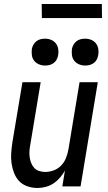

<svg xmlns="http://www.w3.org/2000/svg" viewBox="-20 -930 540 958"><path d="M167 8Q141 8 116.5 -0.5Q92 -9 75.5 -26.5Q59 -44 50 -67.5Q41 -91 37.5 -116Q34 -141 36 -167.5Q38 -194 42 -221L92 -520H183L131 -207Q128 -192 127 -176.5Q126 -161 128 -146Q130 -131 135.5 -117Q141 -103 150.5 -92.5Q160 -82 175 -77Q190 -72 205 -72Q226 -72 247 -79.5Q268 -87 284 -103Q300 -119 308.5 -140Q317 -161 321 -182L377 -520H468L382 0H291L304 -79Q294 -61 279.5 -44Q265 -27 247 -15Q229 -3 208 2.5Q187 8 167 8ZM405 -603Q389 -603 374.5 -609Q360 -615 350.5 -627Q341 -639 339 -654.5Q337 -670 339 -686Q341 -697 347 -707.5Q353 -718 362.5 -725Q372 -732 383 -734.5Q394 -737 405 -737Q421 -737 435.5 -731Q450 -725 459 -713Q468 -701 470.5 -685.5Q473 -670 470 -654Q468 -643 462.5 -632.5Q457 -622 447 -615Q437 -608 426.5 -605.5Q416 -603 405 -603ZM205 -603Q189 -603 174.5 -609Q160 -615 150.5 -627Q141 -639 139 -654.5Q137 -670 139 -686Q141 -697 147 -707.5Q153 -718 162.5 -725Q172 -732 183 -734.5Q194 -737 205 -737Q221 -737 235.5 -731Q250 -725 259 -713Q268 -701 270.5 -685.5Q273 -670 270 -654Q268 -643 262.5 -632.5Q257 -622 247 -615Q237 -608 226.5 -605.5Q216 -603 205 -603ZM189 -840 188 -910H488L489 -840Z"/></svg>

Font: Iosevka Medium Oblique
Style: Regular
Weight: 500
Italic angle: -9°
Monospace: yes
Designer: Belleve Invis
Foundry: Belleve Invis
Version: Version 32.5.0; ttfautohint (v1.8.4)